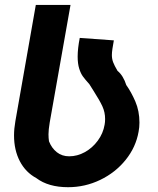

<svg xmlns="http://www.w3.org/2000/svg" viewBox="-20 -745 640 780"><path d="M127.5 -21.5Q84 -45 60.5 -90.2Q37 -135.5 37 -195Q37 -221.5 42.5 -253L125.5 -725H266.5L182 -247.5Q177 -217.5 177 -199.5Q177 -184.5 179 -171Q190 -143 211 -126.5Q232 -110 261 -110Q294 -110 324.8 -127Q355.5 -144 377.2 -173.5Q399 -203 405 -238.5Q407 -249 407 -261.5Q407 -289 396 -313Q385 -337 360 -376L343 -403Q325.5 -422.5 316.8 -434.5Q308 -446.5 301.8 -466.2Q295.5 -486 295.5 -515Q295.5 -548 304 -591L442.5 -581Q439 -562.5 436.8 -547.2Q434.5 -532 434.5 -521.5Q434.5 -506 439.5 -492.5Q444.5 -479 457.5 -457Q469 -448 478.2 -432.8Q487.5 -417.5 493 -399.5Q513 -371.5 529.8 -332.8Q546.5 -294 546.5 -247Q546.5 -227.5 543 -210Q532 -147 490.5 -95.5Q449 -44 387.2 -14.2Q325.5 15.5 256.5 15.5Q176.5 15.5 127.5 -21.5Z"/></svg>

Font: JuliaMono ExtraBold
Style: Italic
Weight: 800
Italic angle: -9°
Monospace: yes
Designer: cormullion
Foundry: corm
Version: Version 0.057; ttfautohint (v1.8.4)